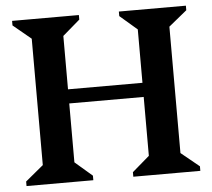

<svg xmlns="http://www.w3.org/2000/svg" viewBox="-50 -744 883 799"><g transform="rotate(-5 391.5 -345.0)"><path d="M475 0V-19L547 -81V-609L475 -671V-690H755V-671L679 -609V-81L755 -19V0ZM29 0V-19L104 -81V-609L29 -671V-690H308V-671L236 -609V-81L308 -19V0ZM187 -327V-386H599V-327Z"/></g></svg>

Font: Platypi Light Medium
Style: Regular
Weight: 500
Version: Version 1.200